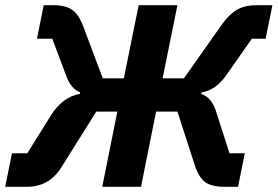

<svg xmlns="http://www.w3.org/2000/svg" viewBox="-26 -718 1067 738"><path d="M-6 0 20 -129H79L170 -275Q215 -346 281 -357L282 -363Q248 -377 231 -420L175 -569H116L142 -698H179Q227 -698 252.5 -679.5Q278 -661 295 -614L369 -417H450L507 -698H656L599 -417H681L829 -627Q857 -665 886.5 -681.5Q916 -698 962 -698H1021L995 -569H942L843 -428Q803 -371 749 -363L748 -357Q788 -342 804 -291L856 -129H915L889 0H838Q787 0 762.5 -18Q738 -36 722 -85L656 -289H574L516 0H367L425 -289H344L210 -75Q163 0 78 0Z"/></svg>

Font: Aneliza
Style: Bold Italic
Weight: 700
Italic angle: -11.31°
Designer: Mike Abbink, Paul van der Laan, Pieter van Rosmalen
Foundry: Bold Monday
Version: Version 3.0